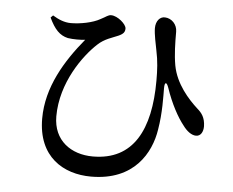

<svg xmlns="http://www.w3.org/2000/svg" viewBox="-54 -801 1108 912"><g transform="rotate(5 500.0 -345.0)"><path d="M245 -599C271 -595 306 -595 328 -598C238 -489 157 -358 157 -208C157 -25 280 47 412 47C618 47 693 -92 710 -203C724 -285 721 -363 721 -401C721 -433 731 -434 741 -405C766 -331 800 -269 829 -233C847 -208 870 -190 892 -190C915 -190 926 -212 926 -238C925 -280 908 -301 887 -319C843 -359 781 -427 765 -514C756 -565 755 -620 755 -674C755 -708 729 -736 696 -737C673 -738 653 -717 653 -682C653 -653 664 -604 669 -578C680 -527 682 -484 682 -434C682 -200 605 -49 412 -49C308 -49 223 -109 223 -224C223 -385 323 -521 387 -580C419 -610 456 -619 483 -631C508 -642 514 -652 514 -668C514 -688 472 -725 441 -725C426 -725 419 -716 393 -703C357 -682 297 -671 253 -671C222 -671 194 -683 166 -700L155 -689C181 -634 206 -608 245 -599Z"/></g></svg>

Font: Source Han Serif CN SemiBold
Style: Regular
Weight: 600
Designer: Ryoko NISHIZUKA 西塚涼子 (kana & ideographs); Frank Grießhammer (Latin, Greek & Cyrillic); Wenlong ZHANG 张文龙 (bopomofo); San
Foundry: Adobe Systems Incorporated
Version: Version 1.000;PS 1;hotconv 16.6.53;makeotf.lib2.5.65590